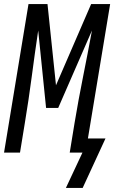

<svg xmlns="http://www.w3.org/2000/svg" viewBox="-28 -755 565 950"><path d="M381 175H298L380 0H317L341 -147Q360 -261 383 -375.5Q406 -490 427 -604L260 -221H200L161 -604Q144 -490 129 -375.5Q114 -261 95 -147L71 0H-8L113 -735H207L249 -333L423 -735H517L407 -70H494Z"/></svg>

Font: Iosevka Curly
Style: Italic
Weight: 400
Italic angle: -9°
Monospace: yes
Designer: Belleve Invis
Foundry: Belleve Invis
Version: Version 22.1.2; ttfautohint (v1.8.4)